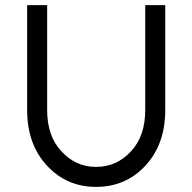

<svg xmlns="http://www.w3.org/2000/svg" viewBox="-20 -720 753 752"><path d="M86.3 -700V-288.8Q86.3 -154.8 164.2 -71Q241.2 12 356.3 12Q472.3 12 549.3 -71Q627.2 -154.8 627.2 -288.8V-700H548.8V-288.8Q548.8 -187.5 493.5 -127.8Q437.2 -66.3 356.3 -66.3Q276.3 -66.3 220.2 -127.8Q164.7 -187.5 164.7 -288.8V-700Z"/></svg>

Font: Unageo Variable
Style: Regular
Weight: 300
Designer: Richard Sepsi
Foundry: Richard Sepsi
Version: Version 2.200